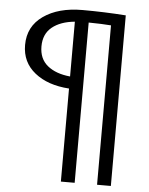

<svg xmlns="http://www.w3.org/2000/svg" viewBox="-57 -704 718 925"><g transform="rotate(5 302.0 -242.0)"><path d="M272.5 -333.3V-598.3Q203.3 -591.7 162.9 -558.8Q122.5 -525.8 122.5 -465.8Q122.5 -405.8 162.9 -372.9Q203.3 -340 272.5 -333.3ZM447.5 -595.8Q405 -599.2 339.2 -600V175H272.5V-275Q169.2 -281.7 106.3 -332.1Q43.3 -382.5 43.3 -465.8Q43.3 -555.8 115.8 -606.7Q188.3 -657.5 304.2 -657.5Q409.2 -657.5 514.2 -650V175H447.5Z"/></g></svg>

Font: Boon
Style: Regular
Weight: 400
Designer: Sungsit Sawaiwan
Foundry: FontUni
Version: Version 3.0